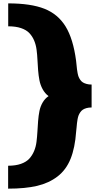

<svg xmlns="http://www.w3.org/2000/svg" viewBox="-20 -960 592 1141"><path d="M28.8 -803.7V-939.9Q163.1 -939.9 243.9 -908Q324.7 -876 369.9 -802.5Q415 -729 432.1 -599.6Q433.1 -590.3 434.8 -574.5Q436.5 -558.6 437.5 -548.8Q438.5 -539.1 441.2 -525.4Q443.8 -511.7 447.3 -503.2Q450.7 -494.6 457.3 -485.1Q463.9 -475.6 472.7 -470.2Q481.4 -464.8 494.6 -461.2Q507.8 -457.5 524.4 -457.5V-321.3Q507.3 -321.3 494.1 -317.6Q481 -314 472.2 -308.1Q463.4 -302.2 456.8 -292.5Q450.2 -282.7 446.8 -273.7Q443.4 -264.6 440.9 -251.2Q438.5 -237.8 437.5 -227.8Q436.5 -217.8 435.1 -202.6Q433.6 -187.5 432.6 -178.7Q425.8 -81.5 399.4 -16.1Q373 49.3 322 88.6Q271 127.9 200.7 144.5Q130.4 161.1 28.3 161.1V24.9Q72.8 24.9 104.5 13.7Q136.2 2.4 154.1 -17.1Q171.9 -36.6 182.6 -62.3Q193.4 -87.9 197 -117.9Q200.7 -147.9 202.4 -179Q204.1 -210 206.5 -241.5Q209 -272.9 214.4 -300Q219.7 -327.1 233.4 -350.8Q247.1 -374.5 268.6 -388.7Q247.1 -404.8 233.4 -429.9Q219.7 -455.1 214.4 -482.9Q209 -510.7 206.5 -542.2Q204.1 -573.7 202.6 -604.5Q201.2 -635.3 197.3 -664.8Q193.4 -694.3 182.9 -719.2Q172.4 -744.1 154.5 -763.2Q136.7 -782.2 105 -793Q73.2 -803.7 28.8 -803.7Z"/></svg>

Font: Coda ExtraBold
Style: Regular
Weight: 800
Version: Version 2.001; ttfautohint (v0.8) -r 50 -G 200 -x